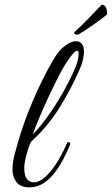

<svg xmlns="http://www.w3.org/2000/svg" viewBox="-20 -807 483 830"><path d="M106 3Q69 3 51.5 -19.5Q34 -42 34 -73Q34 -105 43 -139Q52 -173 59 -196Q75 -252 99.5 -315.5Q124 -379 153.5 -440.5Q183 -502 212 -551Q235 -590 261.5 -609.5Q288 -629 308 -629Q324 -629 333.5 -617.5Q343 -606 343 -583Q343 -567 337.5 -545Q332 -523 319 -495Q284 -417 235.5 -339Q187 -261 113 -193Q101 -165 93 -133Q85 -101 85 -81Q85 -19 127 -19Q159 -19 198 -65.5Q237 -112 272 -193Q276 -193 280 -191.5Q284 -190 284 -184Q273 -157 256.5 -124.5Q240 -92 218.5 -63Q197 -34 169 -15.5Q141 3 106 3ZM121 -225Q157 -262 191 -310.5Q225 -359 254.5 -411.5Q284 -464 304 -511Q311 -526 315.5 -544Q320 -562 320 -574Q320 -588 313 -588Q309 -588 301 -580.5Q293 -573 280 -555Q261 -530 238.5 -487Q216 -444 193 -395Q170 -346 151 -300.5Q132 -255 121 -225ZM317 -657Q310 -657 305 -659Q300 -661 300 -666Q331 -695 361 -725.5Q391 -756 420 -787Q428 -787 435.5 -778.5Q443 -770 443 -745Q434 -737 417 -724.5Q400 -712 380.5 -698Q361 -684 343.5 -673Q326 -662 317 -657Z"/></svg>

Font: Great Vibes
Style: Regular
Weight: 400
Designer: Robert E. Leuschke, Viktoriya Grabowska, Viviana Monsalve, Eben Sorkin
Foundry: Robert E. Leuschke
Version: Version 1.103; ttfautohint (v1.8.4.7-5d5b)